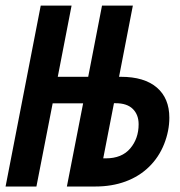

<svg xmlns="http://www.w3.org/2000/svg" viewBox="-34 -679 654 699"><path d="M313 0H209.5L268.6 -302.7H157.7L98.6 0H-13.7L114.3 -658.7H226.6L176.3 -399.4H287.1L337.4 -658.7H449.7L399.4 -399.4H406.2Q491.2 -399.4 536.9 -360.4Q582.5 -321.3 582.5 -250.5Q582.5 -202.6 563.5 -154.5Q544.4 -106.4 508.5 -71.5Q472.7 -36.6 423.1 -18.3Q373.5 0 313 0ZM470.7 -226.6Q470.7 -261.2 449.7 -282.2Q428.7 -303.2 387.2 -303.2H380.9L341.8 -102.5H351.1Q409.7 -102.5 440.2 -138.7Q470.7 -174.8 470.7 -226.6Z"/></svg>

Font: Liberation Mono
Style: Bold Italic
Weight: 700
Italic angle: -12°
Monospace: yes
Designer: Steve Matteson
Foundry: Ascender Corporation
Version: Version 2.1.5